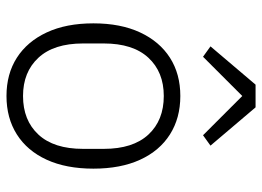

<svg xmlns="http://www.w3.org/2000/svg" viewBox="-128 -668 808 592"><g transform="rotate(90 276.0 -372.0)"><path d="M276 12Q208 12 158 -20Q108 -52 80 -112Q52 -172 52 -256Q52 -340 80 -400Q108 -460 158 -492Q208 -524 276 -524Q344 -524 394.5 -492Q445 -460 472.5 -400Q500 -340 500 -256Q500 -172 472.5 -112Q445 -52 394.5 -20Q344 12 276 12ZM276 -39Q351 -39 395 -86.5Q439 -134 439 -224V-288Q439 -378 395 -425.5Q351 -473 276 -473Q202 -473 158 -425.5Q114 -378 114 -288V-224Q114 -134 158 -86.5Q202 -39 276 -39ZM241 -756H311L429 -617L397 -594L276 -715L155 -594L123 -617Z"/></g></svg>

Font: IBM Plex Sans Light
Style: Regular
Weight: 300
Designer: Mike Abbink, Paul van der Laan, Pieter van Rosmalen
Foundry: Bold Monday
Version: Version 3.201